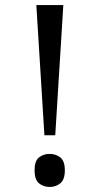

<svg xmlns="http://www.w3.org/2000/svg" viewBox="-20 -734 381 761"><path d="M156 -198 124 -714H231L199 -198ZM177 7Q152 7 134.5 -7.5Q117 -22 117 -59Q117 -96 134.5 -110Q152 -124 177 -124Q201 -124 219 -110Q237 -96 237 -59Q237 -22 219 -7.5Q201 7 177 7Z"/></svg>

Font: Noto Serif Khojki
Style: Regular
Weight: 400
Designer: Juan Bruce
Version: Version 2.002